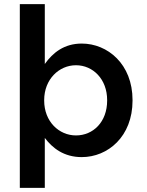

<svg xmlns="http://www.w3.org/2000/svg" viewBox="-20 -750 710 930"><path d="M76 -730V160H197V-82C234 -33 289 11 376 11C502 11 622 -88 622 -263V-265C622 -440 501 -539 376 -539C291 -539 236 -495 197 -440V-730ZM348 -94C266 -94 194 -161 194 -263V-265C194 -366 266 -434 348 -434C430 -434 499 -367 499 -265V-263C499 -159 431 -94 348 -94Z"/></svg>

Font: Mission Medium
Style: Regular
Weight: 500
Version: Version 1.000;FEAKit 1.0